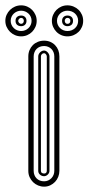

<svg xmlns="http://www.w3.org/2000/svg" viewBox="-81 -698 331 718"><path d="M141.1 -59.1Q141.1 -47.4 136.8 -36.7Q132.6 -26.1 124.9 -17.9Q117.2 -9.8 106.8 -4.9Q96.4 0 84 0Q72.3 0 61.6 -4.4Q51 -8.8 42.8 -16.7Q34.7 -24.7 29.8 -35.4Q24.9 -46.1 24.9 -59.1V-487.1Q24.9 -499.8 29.4 -510.5Q33.9 -521.2 41.7 -529.2Q49.6 -537.1 60.4 -541.5Q71.3 -545.9 84 -545.9Q96.7 -545.9 107.2 -541.4Q117.7 -536.9 125.2 -528.9Q132.8 -521 137 -510.3Q141.1 -499.5 141.1 -487.1ZM44.9 -59.1Q44.9 -50.3 47.9 -43.1Q50.8 -35.9 55.9 -30.8Q61 -25.6 68.2 -22.8Q75.4 -20 84 -20Q92.3 -20 99.2 -23.2Q106.2 -26.4 111.3 -31.7Q116.5 -37.1 119.3 -44.2Q122.1 -51.3 122.1 -59.1V-487.1Q122.1 -495.4 119.3 -502.4Q116.5 -509.5 111.3 -514.8Q106.2 -520 99.2 -522.9Q92.3 -525.9 84 -525.9Q75.4 -525.9 68.2 -523.1Q61 -520.3 55.9 -515.1Q50.8 -510 47.9 -502.8Q44.9 -495.6 44.9 -487.1ZM104 -59.1Q104 -54.9 102.2 -51.3Q100.3 -47.6 97.4 -44.9Q94.5 -42.2 90.9 -40.6Q87.4 -39.1 84 -39.1Q75 -39.1 68.5 -44.9Q62 -50.8 62 -59.1V-487.1Q62 -491.2 63.8 -495.1Q65.7 -499 68.8 -502.2Q72 -505.4 75.9 -507.2Q79.8 -509 84 -509Q87.6 -509 91.3 -507Q95 -504.9 97.8 -501.7Q100.6 -498.5 102.3 -494.6Q104 -490.7 104 -487.1ZM72 -59.1Q72 -53.7 75.7 -51.4Q79.3 -49.1 84 -49.1Q89.4 -49.1 91.7 -52.1Q94 -55.2 94 -59.1V-487.1Q94 -490.7 90.9 -494.9Q87.9 -499 84 -499Q78.6 -499 75.3 -495.2Q72 -491.5 72 -487.1ZM230 -620.1Q230 -607.7 225.3 -597Q220.7 -586.4 212.6 -578.6Q204.6 -570.8 193.8 -566.4Q183.1 -562 171.1 -562Q159.2 -562 148.6 -566.5Q137.9 -571 130.1 -579Q122.3 -586.9 117.7 -597.4Q113 -607.9 113 -620.1Q113 -632.1 117.7 -642.6Q122.3 -653.1 130.1 -661Q137.9 -668.9 148.6 -673.5Q159.2 -678 171.1 -678Q183.1 -678 193.8 -673.6Q204.6 -669.2 212.6 -661.4Q220.7 -653.6 225.3 -643.1Q230 -632.6 230 -620.1ZM56.2 -620.1Q56.2 -607.9 51.5 -597.4Q46.9 -586.9 39.1 -579Q31.2 -571 20.6 -566.5Q10 -562 -2 -562Q-13.9 -562 -24.7 -566.5Q-35.4 -571 -43.5 -579Q-51.5 -586.9 -56.3 -597.4Q-61 -607.9 -61 -620.1Q-61 -632.1 -56.3 -642.6Q-51.5 -653.1 -43.5 -661Q-35.4 -668.9 -24.7 -673.5Q-13.9 -678 -2 -678Q10 -678 20.6 -673.5Q31.2 -668.9 39.1 -661Q46.9 -653.1 51.5 -642.6Q56.2 -632.1 56.2 -620.1ZM211.2 -620.1Q211.2 -628.7 208 -635.6Q204.8 -642.6 199.3 -647.6Q193.8 -652.6 186.6 -655.3Q179.4 -658 171.1 -658Q163.3 -658 156.2 -655.2Q149.2 -652.3 143.8 -647.3Q138.4 -642.3 135.3 -635.4Q132.1 -628.4 132.1 -620.1Q132.1 -611.8 135.3 -604.9Q138.4 -597.9 143.8 -592.8Q149.2 -587.6 156.2 -584.8Q163.3 -582 171.1 -582Q179.4 -582 186.6 -584.7Q193.8 -587.4 199.3 -592.4Q204.8 -597.4 208 -604.4Q211.2 -611.3 211.2 -620.1ZM37.1 -620.1Q37.1 -628.4 33.9 -635.4Q30.8 -642.3 25.4 -647.3Q20 -652.3 12.9 -655.2Q5.9 -658 -2 -658Q-9.8 -658 -16.8 -655.2Q-23.9 -652.3 -29.3 -647.3Q-34.7 -642.3 -37.8 -635.4Q-41 -628.4 -41 -620.1Q-41 -611.8 -37.8 -604.9Q-34.7 -597.9 -29.3 -592.8Q-23.9 -587.6 -16.8 -584.8Q-9.8 -582 -2 -582Q5.9 -582 12.9 -584.8Q20 -587.6 25.4 -592.8Q30.8 -597.9 33.9 -604.9Q37.1 -611.8 37.1 -620.1ZM192.1 -620.1Q192.1 -610.1 186.2 -605.1Q180.2 -600.1 171.1 -600.1Q162.1 -600.1 156.6 -605.5Q151.1 -610.8 151.1 -620.1Q151.1 -629.2 156.6 -634.5Q162.1 -639.9 171.1 -639.9Q180.2 -639.9 186.2 -634.9Q192.1 -629.9 192.1 -620.1ZM18.1 -620.1Q18.1 -610.8 12.6 -605.5Q7.1 -600.1 -2 -600.1Q-11 -600.1 -17 -605.1Q-22.9 -610.1 -22.9 -620.1Q-22.9 -629.9 -17 -634.9Q-11 -639.9 -2 -639.9Q7.1 -639.9 12.6 -634.5Q18.1 -629.2 18.1 -620.1ZM182.1 -620.1Q182.1 -625.2 179.2 -628.2Q176.3 -631.1 171.1 -631.1Q166.5 -631.1 163.8 -627.8Q161.1 -624.5 161.1 -620.1Q161.1 -615.5 163.8 -612.2Q166.5 -608.9 171.1 -608.9Q176.3 -608.9 179.2 -611.8Q182.1 -614.7 182.1 -620.1ZM8.1 -620.1Q8.1 -624.5 5.4 -627.8Q2.7 -631.1 -2 -631.1Q-6.3 -631.1 -9.6 -627.4Q-12.9 -623.8 -12.9 -620.1Q-12.9 -616.2 -9.6 -612.5Q-6.3 -608.9 -2 -608.9Q2.7 -608.9 5.4 -612.2Q8.1 -615.5 8.1 -620.1Z"/></svg>

Font: TafelwerkOT
Style: Regular
Weight: 400
Designer: Peter Wiegel
Foundry: Peter Wiegel, based on an original design named Oxford by Christine Lord, 1969
Version: Version 1.000